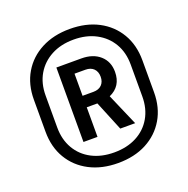

<svg xmlns="http://www.w3.org/2000/svg" viewBox="-115 -849 831 848"><g transform="rotate(-20 300.0 -425.0)"><path d="M300 -110Q224 -110 166.5 -140Q109 -170 77 -224Q45 -278 45 -350V-500Q45 -572 77 -626Q109 -680 166.5 -710Q224 -740 300 -740Q377 -740 434 -710Q491 -680 523 -626Q555 -572 555 -500V-350Q555 -278 523 -224Q491 -170 434 -140Q377 -110 300 -110ZM100 -350Q100 -293 125 -250Q150 -207 195 -183.5Q240 -160 300 -160Q360 -160 405 -183.5Q450 -207 475 -250Q500 -293 500 -350V-500Q500 -557 475 -599.5Q450 -642 405 -666Q360 -690 300 -690Q240 -690 195 -666Q150 -642 125 -599.5Q100 -557 100 -500ZM187 -250V-600H304Q359 -600 391.5 -571Q424 -542 424 -494Q424 -426 365 -400L430 -250H360L303 -389H253V-250ZM253 -443H304Q329 -443 343 -457Q357 -471 357 -495Q357 -519 343 -533Q329 -547 304 -547H253Z"/></g></svg>

Font: JetBrains Mono NL SemiBold
Style: Regular
Weight: 600
Designer: Philipp Nurullin, Konstantin Bulenkov
Foundry: JetBrains
Version: Version 2.304; ttfautohint (v1.8.4.7-5d5b)